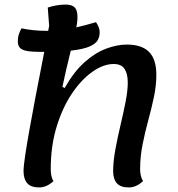

<svg xmlns="http://www.w3.org/2000/svg" viewBox="-20 -795 777 840"><path d="M151 25Q115 25 99 6.5Q83 -12 83 -46Q83 -67 90 -114Q97 -161 108.5 -225.5Q120 -290 134.5 -366.5Q149 -443 165 -523.5Q181 -604 195 -682L189 -762Q207 -768 227.5 -771.5Q248 -775 266 -775Q295 -775 307 -762.5Q319 -750 319 -720Q319 -696 310 -656.5Q301 -617 286 -558Q271 -499 253 -415L263 -410Q303 -481 349.5 -522.5Q396 -564 444 -582Q492 -600 535 -600Q600 -600 632 -568Q664 -536 664 -467Q664 -421 653.5 -371Q643 -321 628.5 -268Q614 -215 603.5 -161.5Q593 -108 593 -55Q593 -39 596.5 -25Q600 -11 606 -3Q577 25 543 25Q507 25 491 6.5Q475 -12 475 -46Q475 -87 484.5 -139.5Q494 -192 507 -246.5Q520 -301 529.5 -350Q539 -399 539 -434Q539 -472 525 -493.5Q511 -515 477 -515Q433 -515 385 -481.5Q337 -448 295.5 -387Q254 -326 228 -241.5Q202 -157 202 -55Q202 -39 205 -25Q208 -11 214 -3Q185 25 151 25ZM160 -568Q120 -568 98 -572Q76 -576 67 -586Q58 -596 58 -613Q58 -632 63 -646.5Q68 -661 74 -671Q97 -666 125.5 -663Q154 -660 185 -660Q249 -660 303 -672.5Q357 -685 400 -698Q405 -691 410.5 -679Q416 -667 416 -653Q416 -634 407 -618.5Q398 -603 371.5 -591.5Q345 -580 294.5 -574Q244 -568 160 -568Z"/></svg>

Font: Lemonada
Style: Regular
Weight: 400
Designer: Mohamed Gaber (Arabic), Eduardo Tunni (Latin)
Foundry: Kief Type Foundry
Version: Version 4.005